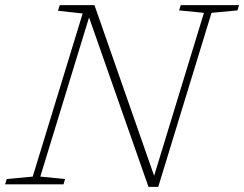

<svg xmlns="http://www.w3.org/2000/svg" viewBox="-47 -718 952 748"><path d="M560.5 -13 545.5 -7 747.5 -668 651 -677.5 657 -698H884.5L878 -677.5L777 -668L569.5 10H531.5L294.5 -665.5L306 -670L110 -30L206.5 -20.5L200.5 0H-27L-21 -20.5L80.5 -30L275 -665.5L179 -676L185.5 -698H321Z"/></svg>

Font: Newsreader 9pt ExtraLight
Style: Italic
Weight: 250
Italic angle: -17°
Designer: Hugues Gentile
Foundry: Production Type
Version: Version 1.003